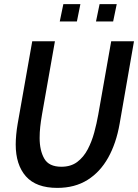

<svg xmlns="http://www.w3.org/2000/svg" viewBox="-20 -901 672 935"><path d="M259 14Q156 14 106.2 -42.2Q56.5 -98.5 56.5 -197.5Q56.5 -218.5 59 -245.5Q61.5 -272.5 66 -298L137 -700H247.5L184.5 -343Q178.5 -308.5 175.8 -282.2Q173 -256 173 -229Q173 -168.5 195.5 -128.8Q218 -89 279 -89Q325 -89 356 -112.2Q387 -135.5 407 -173.5Q427 -211.5 439 -256Q451 -300.5 458.5 -343L521.5 -700H632.5L562.5 -298Q546 -203.5 506.8 -133.2Q467.5 -63 405.8 -24.5Q344 14 259 14ZM271 -796.5 288.5 -881H371.5L354.5 -796.5ZM447.5 -796.5 465 -881H548.5L531 -796.5Z"/></svg>

Font: Cabin Condensed SemiBold
Style: Italic
Weight: 600
Width: 3
Italic angle: -10°
Designer: Pablo Impallari
Foundry: Pablo Impallari. http://www.impallari.com Igino Marini. http://www.ikern.com
Version: Version 3.001; ttfautohint (v1.8.3)